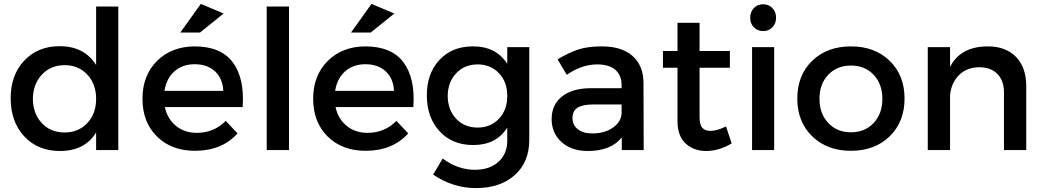

<svg xmlns="http://www.w3.org/2000/svg" viewBox="-20 -776 5396 993"><path d="M35.2 -268.1Q35.2 -388.2 105.5 -462.6Q175.8 -537.1 288.1 -537.1Q416 -537.1 477.1 -439.9V-742.2H591.8V0H477.1V-90.8Q418.5 4.9 290 4.9Q175.8 4.9 105.5 -70.6Q35.2 -146 35.2 -268.1ZM149.9 -264.2Q150.9 -188 196.3 -139.4Q241.7 -90.8 314 -90.8Q385.7 -90.8 431.4 -139.4Q477.1 -188 477.1 -264.2Q477.1 -341.3 431.6 -390.1Q386.2 -439 314 -439Q242.2 -439 196.5 -389.9Q150.9 -340.8 149.9 -264.2Z M985.8 -536.1Q1122.6 -536.1 1184.1 -453.4Q1245.6 -370.6 1234.9 -222.2H832.5Q846.2 -160.6 890.4 -124.8Q934.6 -88.9 997.6 -88.9Q1086.9 -88.9 1147.5 -150.9L1208.5 -85.9Q1127 3.9 988.8 3.9Q866.2 3.9 791.5 -70.3Q716.8 -144.5 716.8 -265.1Q716.8 -385.7 791.7 -460.4Q866.7 -535.2 985.8 -536.1ZM830.6 -306.2H1134.8Q1131.8 -370.1 1092 -407Q1052.2 -443.8 986.8 -443.8Q923.8 -443.8 882.1 -407Q840.3 -370.1 830.6 -306.2ZM912.6 -607.9 1018.6 -755.9 1136.7 -706.1 1014.6 -607.9Z M1359.4 0V-742.2H1474.6V0Z M1868.7 -536.1Q2005.4 -536.1 2066.9 -453.4Q2128.4 -370.6 2117.7 -222.2H1715.3Q1729 -160.6 1773.2 -124.8Q1817.4 -88.9 1880.4 -88.9Q1969.7 -88.9 2030.3 -150.9L2091.3 -85.9Q2009.8 3.9 1871.6 3.9Q1749 3.9 1674.3 -70.3Q1599.6 -144.5 1599.6 -265.1Q1599.6 -385.7 1674.6 -460.4Q1749.5 -535.2 1868.7 -536.1ZM1713.4 -306.2H2017.6Q2014.6 -370.1 1974.9 -407Q1935.1 -443.8 1869.6 -443.8Q1806.6 -443.8 1764.9 -407Q1723.1 -370.1 1713.4 -306.2ZM1795.4 -607.9 1901.4 -755.9 2019.5 -706.1 1897.5 -607.9Z M2187.5 -283.2Q2187.5 -395.5 2252.4 -465.6Q2317.4 -535.6 2423.3 -536.1Q2544.9 -537.6 2603.5 -445.8V-532.2H2717.3V-51.8Q2717.3 62.5 2642.1 129.6Q2566.9 196.8 2441.4 196.8Q2323.2 196.8 2220.2 127L2269.5 43.9Q2347.7 102.1 2436.5 102.1Q2512.2 102.1 2557.9 61Q2603.5 20 2603.5 -48.8V-116.2Q2547.4 -25.9 2427.2 -25.9Q2319.3 -25.9 2253.4 -97.2Q2187.5 -168.5 2187.5 -283.2ZM2295.4 -279.8Q2296.4 -207.5 2339.1 -161.9Q2381.8 -116.2 2450.2 -116.2Q2517.6 -116.2 2560.5 -161.9Q2603.5 -207.5 2603.5 -279.8Q2603.5 -352.1 2560.5 -397.5Q2517.6 -442.9 2450.2 -442.9Q2382.3 -442.9 2339.4 -397.2Q2296.4 -351.6 2295.4 -279.8Z M2833 -160.2Q2833 -233.9 2886 -276.6Q2939 -319.3 3034.2 -319.8H3194.8V-335.9Q3194.8 -386.7 3162.4 -414.8Q3129.9 -442.9 3067.9 -442.9Q2990.2 -442.9 2911.1 -389.2L2863.8 -469.2Q2924.8 -505.4 2973.1 -520.8Q3021.5 -536.1 3092.8 -536.1Q3195.3 -536.1 3251.2 -486.8Q3307.1 -437.5 3308.1 -349.1L3309.1 0H3195.8V-64.9Q3139.2 4.9 3020 4.9Q2935.1 4.9 2884 -41.5Q2833 -87.9 2833 -160.2ZM2940.9 -165Q2940.9 -128.9 2968.5 -107.4Q2996.1 -85.9 3043.9 -85.9Q3105.5 -85.9 3147.9 -114.5Q3190.4 -143.1 3194.8 -187V-235.8H3050.8Q2993.7 -235.8 2967.3 -219.2Q2940.9 -202.6 2940.9 -165Z M3408.7 -425.8V-512.2H3483.9V-658.2H3598.1V-512.2H3754.9V-425.8H3598.1V-170.9Q3598.1 -131.3 3612.1 -115.2Q3626 -99.1 3654.8 -99.1Q3688 -99.1 3734.9 -122.1L3764.2 -34.2Q3698.2 4.9 3632.8 4.9Q3567.9 4.9 3525.9 -33.9Q3483.9 -72.8 3483.9 -149.9V-425.8Z M3859.9 -684.1Q3859.9 -714.8 3878.9 -734.4Q3897.9 -753.9 3926.8 -753.9Q3955.6 -753.9 3974.6 -734.4Q3993.7 -714.8 3993.7 -684.1Q3993.7 -654.3 3974.6 -634.8Q3955.6 -615.2 3926.8 -615.2Q3897.9 -615.2 3878.9 -634.8Q3859.9 -654.3 3859.9 -684.1ZM3869.6 0V-532.2H3983.9V0Z M4103.5 -266.1Q4103.5 -386.7 4180.4 -461.4Q4257.3 -536.1 4381.3 -536.1Q4504.4 -536.1 4581.3 -461.4Q4658.2 -386.7 4658.2 -266.1Q4658.2 -146 4581.3 -71Q4504.4 3.9 4381.3 3.9Q4257.8 3.9 4180.7 -71Q4103.5 -146 4103.5 -266.1ZM4218.3 -265.1Q4218.3 -188 4263.7 -139.9Q4309.1 -91.8 4381.3 -91.8Q4453.1 -91.8 4498.3 -139.9Q4543.5 -188 4543.5 -265.1Q4543.5 -341.3 4498.3 -389.2Q4453.1 -437 4381.3 -437Q4309.1 -437 4263.7 -389.4Q4218.3 -341.8 4218.3 -265.1Z M4778.3 0V-532.2H4893.6V-430.2Q4947.8 -536.1 5089.4 -536.1Q5182.1 -536.1 5234.9 -481.4Q5287.6 -426.8 5287.6 -331.1V0H5172.4V-298.8Q5172.4 -358.9 5138.4 -393.6Q5104.5 -428.2 5044.4 -428.2Q4980 -427.7 4939.7 -387.5Q4899.4 -347.2 4893.6 -283.2V0Z"/></svg>

Font: Trueno
Style: Regular
Weight: 400
Designer: Julieta Ulanovsky
Foundry: Julieta Ulanovsky
Version: Version 3.001b | FøM Fix